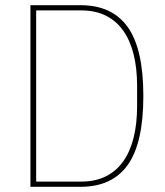

<svg xmlns="http://www.w3.org/2000/svg" viewBox="-20 -718 634 738"><path d="M97 -698H290Q411 -698 471 -614Q531 -530 531 -349Q531 -168 471 -84Q411 0 290 0H97ZM291 -20Q347 -20 387.5 -40.5Q428 -61 454.5 -99Q481 -137 494 -190.5Q507 -244 507 -310V-388Q507 -454 494 -507.5Q481 -561 454.5 -599Q428 -637 387.5 -657.5Q347 -678 291 -678H119V-20Z"/></svg>

Font: IBM Plex Sans Cond Thin
Style: Regular
Weight: 100
Width: 3
Designer: Mike Abbink, Paul van der Laan, Pieter van Rosmalen
Foundry: Bold Monday
Version: Version 1.3